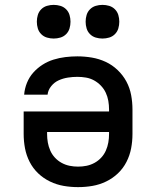

<svg xmlns="http://www.w3.org/2000/svg" viewBox="-20 -759 640 787"><path d="M300 8Q270 8 241 3Q212 -2 185 -15Q158 -28 136.5 -48.5Q115 -69 101.5 -95.5Q88 -122 82.5 -151Q77 -180 77 -210V-302H427V-310Q427 -328 424 -345.5Q421 -363 413.5 -379Q406 -395 393.5 -408Q381 -421 365.5 -429.5Q350 -438 332.5 -441Q315 -444 297 -444Q278 -444 258.5 -441Q239 -438 221 -430Q203 -422 190 -406Q177 -390 175 -371H79Q81 -396 90.5 -419.5Q100 -443 116.5 -461.5Q133 -480 154 -493.5Q175 -507 199 -514.5Q223 -522 248 -525Q273 -528 297 -528Q327 -528 356.5 -523Q386 -518 413 -505.5Q440 -493 462 -472Q484 -451 498 -425Q512 -399 517.5 -369.5Q523 -340 523 -310V-210Q523 -180 517.5 -151Q512 -122 498.5 -95.5Q485 -69 463.5 -48.5Q442 -28 415 -15Q388 -2 359 3Q330 8 300 8ZM300 -76Q318 -76 335 -79.5Q352 -83 367.5 -91.5Q383 -100 395 -113Q407 -126 414 -142Q421 -158 424 -175Q427 -192 427 -210V-218H173V-210Q173 -192 176 -175Q179 -158 186 -142Q193 -126 205 -113Q217 -100 232.5 -91.5Q248 -83 265 -79.5Q282 -76 300 -76ZM400 -601Q386 -601 372.5 -605Q359 -609 349 -619Q339 -629 335 -642.5Q331 -656 331 -670Q331 -684 335 -697.5Q339 -711 349 -721Q359 -731 372.5 -735Q386 -739 400 -739Q414 -739 427.5 -735Q441 -731 451 -721Q461 -711 465 -697.5Q469 -684 469 -670Q469 -656 465 -642.5Q461 -629 451 -619Q441 -609 427.5 -605Q414 -601 400 -601ZM200 -601Q186 -601 172.5 -605Q159 -609 149 -619Q139 -629 135 -642.5Q131 -656 131 -670Q131 -684 135 -697.5Q139 -711 149 -721Q159 -731 172.5 -735Q186 -739 200 -739Q214 -739 227.5 -735Q241 -731 251 -721Q261 -711 265 -697.5Q269 -684 269 -670Q269 -656 265 -642.5Q261 -629 251 -619Q241 -609 227.5 -605Q214 -601 200 -601Z"/></svg>

Font: Zed Mono Medium Extended
Style: Regular
Weight: 500
Width: 7
Monospace: yes
Designer: Belleve Invis
Foundry: Belleve Invis
Version: Version 1.0.0; ttfautohint (v1.8.4)